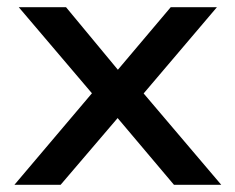

<svg xmlns="http://www.w3.org/2000/svg" viewBox="-20 -512 652 532"><path d="M20 0 258 -281 259 -225 32 -492H163L318 -305H295L453 -492H581L355 -226L356 -279L593 0H462L294 -199H318L148 0Z"/></svg>

Font: Nunito Sans 10pt SemiExpanded SemiBold
Style: Regular
Weight: 600
Width: 6
Designer: Vernon Adams
Foundry: Vernon Adams
Version: Version 3.101;gftools[0.9.27]